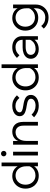

<svg xmlns="http://www.w3.org/2000/svg" viewBox="1390 -2161 981 3801"><g transform="rotate(-90 1880.5 -260.5)"><path d="M563 0H490V-134L489 -135V-231Q489 -294 466 -341.5Q443 -389 401.5 -416Q360 -443 306 -443Q253 -443 212 -417.5Q171 -392 148 -347.5Q125 -303 125 -246Q125 -189 148.5 -144.5Q172 -100 213.5 -74.5Q255 -49 309 -49Q360 -49 401.5 -70Q443 -91 469 -128.5Q495 -166 499 -213L513 -193Q521 -134 495 -86.5Q469 -39 418.5 -11.5Q368 16 301 16Q227 16 169.5 -18Q112 -52 79.5 -111Q47 -170 47 -246Q47 -321 79.5 -380Q112 -439 168.5 -473.5Q225 -508 297 -508Q351 -508 395.5 -487.5Q440 -467 470 -430Q500 -393 508 -343H489V-720H563Z M777 0H703V-492H777ZM740 -624Q718 -624 702 -639.5Q686 -655 686 -677Q686 -700 702 -715.5Q718 -731 740 -731Q763 -731 778.5 -715.5Q794 -700 794 -677Q794 -655 778.5 -639.5Q763 -624 740 -624Z M1368 0H1294V-284Q1294 -363 1258 -403Q1222 -443 1161 -443Q1117 -443 1078 -420Q1039 -397 1015 -348Q991 -299 991 -221V0H917V-492H990V-343H977Q989 -404 1018.5 -440Q1048 -476 1088.5 -492Q1129 -508 1174 -508Q1264 -508 1316 -452.5Q1368 -397 1368 -292Z M1459 -76 1511 -126Q1546 -89 1590 -68Q1634 -47 1689 -47Q1749 -47 1787.5 -72.5Q1826 -98 1826 -138Q1826 -173 1793.5 -192.5Q1761 -212 1684 -223Q1572 -239 1526.5 -271.5Q1481 -304 1481 -359Q1481 -404 1507 -437.5Q1533 -471 1579 -489.5Q1625 -508 1684 -508Q1750 -508 1802 -484Q1854 -460 1894 -416L1842 -366Q1812 -403 1773 -424Q1734 -445 1684 -445Q1629 -445 1593 -422Q1557 -399 1557 -361Q1557 -333 1587.5 -316.5Q1618 -300 1691 -290Q1807 -274 1854.5 -238.5Q1902 -203 1902 -140Q1902 -94 1874.5 -58.5Q1847 -23 1799 -3.5Q1751 16 1689 16Q1617 16 1560.5 -8.5Q1504 -33 1459 -76Z M2508 0H2435V-134L2434 -135V-231Q2434 -294 2411 -341.5Q2388 -389 2346.5 -416Q2305 -443 2251 -443Q2198 -443 2157 -417.5Q2116 -392 2093 -347.5Q2070 -303 2070 -246Q2070 -189 2093.5 -144.5Q2117 -100 2158.5 -74.5Q2200 -49 2254 -49Q2305 -49 2346.5 -70Q2388 -91 2414 -128.5Q2440 -166 2444 -213L2458 -193Q2466 -134 2440 -86.5Q2414 -39 2363.5 -11.5Q2313 16 2246 16Q2172 16 2114.5 -18Q2057 -52 2024.5 -111Q1992 -170 1992 -246Q1992 -321 2024.5 -380Q2057 -439 2113.5 -473.5Q2170 -508 2242 -508Q2296 -508 2340.5 -487.5Q2385 -467 2415 -430Q2445 -393 2453 -343H2434V-720H2508Z M3065 0H2994V-96L2993 -124V-308Q2993 -370 2953 -407Q2913 -444 2845 -444Q2796 -444 2756.5 -423Q2717 -402 2687 -366L2635 -416Q2676 -460 2727.5 -484Q2779 -508 2845 -508Q2911 -508 2960.5 -483.5Q3010 -459 3037.5 -415Q3065 -371 3065 -311ZM2806 16Q2750 16 2707.5 -4.5Q2665 -25 2641.5 -60Q2618 -95 2618 -140Q2618 -192 2647 -228.5Q2676 -265 2726.5 -284Q2777 -303 2841 -303H3003V-243H2851Q2784 -243 2739.5 -218.5Q2695 -194 2695 -142Q2695 -98 2728 -72Q2761 -46 2815 -46Q2867 -46 2909 -66.5Q2951 -87 2976.5 -124Q3002 -161 3005 -209L3035 -192Q3035 -132 3005.5 -85Q2976 -38 2924 -11Q2872 16 2806 16Z M3691 -42Q3691 31 3657.5 88Q3624 145 3566.5 177.5Q3509 210 3435 210Q3365 210 3308.5 184.5Q3252 159 3215 115L3267 65Q3294 102 3335 123.5Q3376 145 3435 145Q3489 145 3530 121Q3571 97 3594 55Q3617 13 3617 -42V-231Q3617 -301 3591 -348Q3565 -395 3523.5 -419Q3482 -443 3434 -443Q3381 -443 3340 -417.5Q3299 -392 3276 -348.5Q3253 -305 3253 -250Q3253 -194 3276 -151Q3299 -108 3340.5 -83.5Q3382 -59 3437 -59Q3487 -59 3528.5 -80Q3570 -101 3596.5 -138Q3623 -175 3627 -223L3642 -203Q3650 -142 3623 -95Q3596 -48 3545 -21Q3494 6 3429 6Q3356 6 3298.5 -26.5Q3241 -59 3208 -117Q3175 -175 3175 -250Q3175 -325 3208.5 -383Q3242 -441 3298.5 -474.5Q3355 -508 3425 -508Q3474 -508 3518.5 -490Q3563 -472 3594.5 -435.5Q3626 -399 3636 -343H3618V-492H3691Z"/></g></svg>

Font: Wix Madefor Display
Style: Regular
Weight: 400
Designer: Dalton Maag Ltd
Foundry: Dalton Maag Ltd
Version: Version 3.100